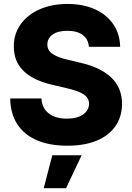

<svg xmlns="http://www.w3.org/2000/svg" viewBox="-20 -737 678 984"><path d="M325.2 -579.1Q275.9 -579.1 249.3 -559.6Q222.7 -540 222.7 -508.8Q222.7 -478.5 250 -460.2Q277.3 -441.9 328.1 -430.7L389.6 -416Q494.1 -392.6 549.6 -340.3Q605 -288.1 605.5 -205.1Q605 -138.7 571.5 -90.3Q538.1 -42 475.3 -16.1Q412.6 9.8 325.2 9.8Q236.3 9.8 171.1 -17.3Q106 -44.4 69.8 -98.6Q33.7 -152.8 32.2 -232.4H192.4Q195.3 -182.1 230.2 -155.5Q265.1 -128.9 323.2 -128.9Q375 -128.9 405.3 -149.9Q435.5 -170.9 436.5 -205.1Q436 -235.4 408.7 -253.4Q381.3 -271.5 321.3 -285.2L247.1 -302.7Q50.8 -348.1 50.8 -498Q50.3 -562.5 85.7 -612.3Q121.1 -662.1 183.8 -689.5Q246.6 -716.8 326.2 -716.8Q406.7 -716.8 467.3 -689.2Q527.8 -661.6 561.3 -611.8Q594.7 -562 595.7 -497.1H435.5Q432.6 -536.1 404.3 -557.6Q376 -579.1 325.2 -579.1ZM248 58.6H398.4L318.4 227.5H204.1Z"/></svg>

Font: Pretendard JP ExtraBold
Style: Regular
Weight: 800
Designer: Base glyphs from Inter by Rasmus Andersson; Hangeul glyphs from Noto Sans CJK(Source Han Sans) by Jang Soo-young and Kan
Foundry: Kil Hyung-jin
Version: Version 1.309